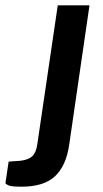

<svg xmlns="http://www.w3.org/2000/svg" viewBox="-98 -537 389 723"><path d="M-16.5 166Q-56 166 -66.8 160.8Q-77.5 155.5 -77.5 152.5L-65.5 71.5L-22 68.5Q9.5 65 24 50.8Q38.5 36.5 42.5 6L119.5 -517H239L162.5 8.5Q151 87.5 109 126.8Q67 166 -16.5 166Z"/></svg>

Font: Public Sans SemiBold
Style: Italic
Weight: 600
Italic angle: -8°
Designer: The Public Sans project authors (U.S. Web Design System). Libre Franklin designed by Pablo Impallari and Rodrigo Fuenzal
Version: Version 1.007; ttfautohint (v1.8.1) -l 8 -r 50 -G 200 -x 14 